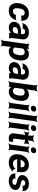

<svg xmlns="http://www.w3.org/2000/svg" viewBox="2072 -2888 1045 5229"><g transform="rotate(90 2594.5 -273.5)"><path d="M208 -257 210 -271C221 -353 249 -424 331 -424C376 -424 404 -398 409 -359C410 -349 406 -326 400 -320L404 -318C409 -324 425 -332 435 -332H524C532 -332 543 -327 547 -323L550 -326C547 -330 542 -339 543 -347C544 -372 542 -396 536 -418C514 -491 453 -538 349 -538C308 -538 272 -531 240 -518C149 -479 86 -393 69 -271L67 -257C62 -220 62 -185 68 -153C85 -57 150 10 275 10C340 10 397 -13 437 -45C468 -70 500 -106 513 -152C518 -168 535 -189 545 -197L543 -200C532 -192 506 -183 489 -183H413C404 -183 390 -190 388 -196L384 -194C387 -188 385 -168 381 -159C365 -124 332 -104 288 -104C204 -104 197 -174 208 -257Z M1021 -128 1051 -352C1055 -383 1054 -410 1046 -433C1024 -501 963 -538 865 -538C796 -538 737 -519 694 -488C664 -467 635 -436 622 -397C618 -382 604 -365 594 -358L597 -355C606 -362 629 -370 644 -370H737C745 -370 755 -364 757 -359L760 -361C758 -366 760 -383 763 -390C776 -419 806 -434 842 -434C895 -434 916 -404 909 -353L907 -338C906 -331 907 -318 910 -314L913 -317C910 -321 897 -323 890 -323H842C708 -323 592 -279 574 -148C571 -125 574 -104 580 -85C599 -30 652 10 733 10C790 10 833 -11 865 -40C870 -44 876 -50 878 -54L875 -55C873 -51 874 -43 874 -37C874 -26 876 -16 879 -7C880 -5 878 1 877 3L879 5C880 3 885 0 888 0H1020C1022 0 1024 2 1025 3L1027 1C1026 0 1025 -2 1025 -4C1025 -5 1027 -7 1027 -7L1024 -10C1015 -43 1014 -80 1021 -128ZM717 -159C725 -218 775 -240 836 -240H865C879 -240 904 -246 912 -253L909 -256C901 -249 892 -225 890 -211L883 -162C883 -159 881 -145 883 -143L886 -146C884 -148 875 -141 873 -138C852 -115 818 -98 778 -98C739 -98 712 -122 717 -159Z M1313 -500 1314 -503C1314 -514 1322 -533 1329 -539L1326 -542C1319 -536 1300 -528 1288 -528H1233C1209 -528 1174 -542 1163 -554L1161 -552C1171 -539 1179 -502 1176 -478L1090 153C1087 177 1068 214 1054 227L1056 229C1071 217 1109 203 1133 203H1174C1198 203 1234 217 1245 229L1247 227C1237 214 1228 177 1231 153L1255 -24C1257 -37 1257 -54 1253 -62L1250 -60C1253 -52 1264 -38 1273 -30C1298 -6 1332 10 1381 10C1414 10 1445 3 1472 -11C1554 -52 1606 -141 1622 -259L1624 -270C1629 -310 1629 -347 1625 -380C1613 -469 1566 -538 1455 -538C1402 -538 1364 -521 1332 -495C1321 -486 1305 -470 1301 -461L1304 -460C1309 -469 1312 -487 1313 -500ZM1359 -104C1316 -104 1290 -120 1277 -147C1276 -149 1270 -155 1269 -154L1272 -151C1273 -152 1275 -165 1275 -168L1301 -360C1301 -363 1303 -377 1302 -378L1299 -375C1300 -374 1310 -382 1312 -384C1332 -409 1360 -423 1402 -423C1481 -423 1494 -349 1483 -270L1481 -259C1470 -180 1438 -104 1359 -104Z M2119 -128 2149 -352C2153 -383 2152 -410 2144 -433C2122 -501 2061 -538 1963 -538C1894 -538 1835 -519 1792 -488C1762 -467 1733 -436 1720 -397C1716 -382 1702 -365 1692 -358L1695 -355C1704 -362 1727 -370 1742 -370H1835C1843 -370 1853 -364 1855 -359L1858 -361C1856 -366 1858 -383 1861 -390C1874 -419 1904 -434 1940 -434C1993 -434 2014 -404 2007 -353L2005 -338C2004 -331 2005 -318 2008 -314L2011 -317C2008 -321 1995 -323 1988 -323H1940C1806 -323 1690 -279 1672 -148C1669 -125 1672 -104 1678 -85C1697 -30 1750 10 1831 10C1888 10 1931 -11 1963 -40C1968 -44 1974 -50 1976 -54L1973 -55C1971 -51 1972 -43 1972 -37C1972 -26 1974 -16 1977 -7C1978 -5 1976 1 1975 3L1977 5C1978 3 1983 0 1986 0H2118C2120 0 2122 2 2123 3L2125 1C2124 0 2123 -2 2123 -4C2123 -5 2125 -7 2125 -7L2122 -10C2113 -43 2112 -80 2119 -128ZM1815 -159C1823 -218 1873 -240 1934 -240H1963C1977 -240 2002 -246 2010 -253L2007 -256C1999 -249 1990 -225 1988 -211L1981 -162C1981 -159 1979 -145 1981 -143L1984 -146C1982 -148 1973 -141 1971 -138C1950 -115 1916 -98 1876 -98C1837 -98 1810 -122 1815 -159Z M2419 -503 2446 -700C2449 -724 2468 -761 2482 -774L2480 -776C2465 -764 2427 -750 2403 -750H2362C2338 -750 2302 -764 2291 -776L2289 -774C2299 -761 2308 -724 2305 -700L2216 -50C2213 -26 2194 11 2180 24L2181 26C2196 14 2235 0 2259 0H2308C2320 0 2340 8 2345 15L2348 13C2343 6 2340 -16 2344 -28V-32C2348 -46 2350 -64 2347 -74L2344 -73C2346 -63 2356 -47 2365 -37C2389 -9 2425 10 2479 10C2513 10 2543 3 2571 -10C2655 -50 2704 -139 2720 -259L2722 -270C2727 -309 2728 -345 2725 -378C2714 -468 2664 -538 2553 -538C2504 -538 2464 -522 2434 -498C2424 -489 2409 -475 2404 -467L2408 -465C2413 -474 2417 -490 2419 -503ZM2458 -104C2413 -104 2389 -122 2376 -150C2375 -152 2370 -160 2368 -159L2370 -156C2371 -156 2373 -169 2373 -171L2399 -357C2399 -359 2401 -372 2399 -372L2397 -369C2399 -368 2406 -376 2407 -378C2428 -406 2456 -423 2501 -423C2583 -423 2592 -352 2581 -270L2579 -259C2567 -175 2541 -104 2458 -104Z M2927 -50 2985 -478C2988 -502 3008 -539 3022 -552L3020 -554C3005 -542 2966 -528 2942 -528H2901C2877 -528 2842 -542 2831 -554L2829 -552C2839 -539 2847 -502 2844 -478L2786 -50C2783 -26 2764 11 2750 24L2751 26C2766 14 2805 0 2829 0H2870C2894 0 2929 14 2940 26L2943 24C2933 11 2924 -26 2927 -50ZM2930 -592C2977 -592 3013 -619 3019 -665C3025 -711 2997 -738 2950 -738C2904 -738 2867 -709 2861 -665C2855 -619 2884 -592 2930 -592Z M3192 -50 3281 -700C3284 -724 3303 -761 3317 -774L3315 -776C3300 -764 3262 -750 3238 -750H3197C3173 -750 3137 -764 3126 -776L3124 -774C3134 -761 3143 -724 3140 -700L3051 -50C3048 -26 3029 11 3015 24L3016 26C3031 14 3070 0 3094 0H3135C3159 0 3194 14 3205 26L3208 24C3198 11 3189 -26 3192 -50Z M3457 -50 3515 -478C3518 -502 3538 -539 3552 -552L3550 -554C3535 -542 3496 -528 3472 -528H3431C3407 -528 3372 -542 3361 -554L3359 -552C3369 -539 3377 -502 3374 -478L3316 -50C3313 -26 3294 11 3280 24L3281 26C3296 14 3335 0 3359 0H3400C3424 0 3459 14 3470 26L3473 24C3463 11 3454 -26 3457 -50ZM3460 -592C3507 -592 3543 -619 3549 -665C3555 -711 3527 -738 3480 -738C3434 -738 3397 -709 3391 -665C3385 -619 3414 -592 3460 -592Z M3744 10C3773 10 3796 6 3819 0C3824 -1 3832 1 3835 4L3838 1C3835 -2 3832 -11 3833 -16L3845 -104C3845 -107 3849 -110 3851 -112L3849 -115C3847 -113 3843 -109 3840 -109C3829 -107 3817 -106 3804 -106C3765 -106 3752 -122 3757 -161L3787 -380C3790 -401 3785 -438 3776 -449L3772 -446C3781 -435 3817 -425 3838 -425C3859 -425 3892 -412 3901 -401L3904 -404C3895 -415 3886 -449 3889 -470L3891 -483C3894 -504 3911 -538 3924 -549L3922 -552C3909 -541 3873 -528 3852 -528C3831 -528 3793 -518 3780 -507L3783 -504C3796 -515 3810 -552 3813 -573L3818 -608C3821 -632 3840 -669 3854 -682L3853 -684C3838 -672 3799 -658 3775 -658H3734C3710 -658 3675 -672 3664 -684L3661 -682C3671 -669 3680 -632 3677 -608L3672 -567C3669 -548 3672 -517 3681 -507L3685 -510C3676 -520 3646 -528 3628 -528C3609 -528 3583 -539 3574 -549L3571 -546C3580 -536 3586 -508 3584 -490L3581 -464C3578 -445 3563 -417 3552 -407L3554 -404C3565 -414 3595 -425 3614 -425C3632 -425 3665 -433 3676 -443L3673 -446C3662 -436 3649 -405 3647 -387L3614 -146C3600 -43 3642 10 3744 10Z M4059 -50 4117 -478C4120 -502 4140 -539 4154 -552L4152 -554C4137 -542 4098 -528 4074 -528H4033C4009 -528 3974 -542 3963 -554L3961 -552C3971 -539 3979 -502 3976 -478L3918 -50C3915 -26 3896 11 3882 24L3883 26C3898 14 3937 0 3961 0H4002C4026 0 4061 14 4072 26L4075 24C4065 11 4056 -26 4059 -50ZM4062 -592C4109 -592 4145 -619 4151 -665C4157 -711 4129 -738 4082 -738C4036 -738 3999 -709 3993 -665C3987 -619 4016 -592 4062 -592Z M4470 -538C4432 -538 4397 -531 4364 -518C4272 -479 4202 -390 4185 -265L4183 -246C4178 -211 4179 -178 4187 -147C4209 -55 4283 10 4410 10C4491 10 4554 -16 4601 -57C4615 -69 4643 -80 4655 -79L4656 -83C4643 -84 4618 -98 4609 -111L4583 -146C4577 -154 4575 -169 4577 -177L4573 -178C4571 -170 4561 -153 4552 -146C4522 -120 4483 -104 4435 -104C4370 -104 4332 -140 4323 -192C4321 -206 4312 -226 4304 -233L4301 -229C4309 -223 4333 -218 4349 -218H4629C4643 -218 4664 -209 4671 -202L4673 -204C4667 -212 4661 -234 4663 -248L4667 -278C4688 -434 4626 -538 4470 -538ZM4535 -326 4534 -320C4534 -317 4532 -311 4534 -310L4537 -312C4536 -314 4530 -314 4527 -314H4367C4350 -314 4322 -308 4311 -301L4314 -297C4325 -305 4340 -328 4347 -344C4365 -389 4399 -424 4453 -424C4514 -424 4543 -387 4535 -326Z M4924 -90C4879 -90 4847 -107 4840 -143C4838 -152 4840 -173 4845 -180L4841 -182C4837 -175 4821 -168 4812 -168H4715C4709 -168 4703 -172 4700 -175L4697 -172C4700 -169 4704 -162 4703 -157C4703 -139 4704 -122 4710 -104C4733 -34 4804 10 4908 10C4976 10 5033 -8 5076 -37C5112 -61 5146 -99 5153 -152C5157 -178 5154 -200 5147 -219C5130 -257 5097 -282 5053 -297C5019 -309 4965 -317 4931 -329C4906 -337 4882 -349 4886 -380C4891 -418 4926 -438 4968 -438C5009 -438 5034 -422 5039 -390C5040 -382 5037 -364 5033 -358L5036 -356C5041 -361 5053 -368 5062 -368H5168C5174 -368 5181 -364 5185 -361L5189 -364C5185 -367 5181 -374 5182 -380C5183 -400 5181 -419 5175 -436C5151 -502 5083 -538 4983 -538C4917 -538 4861 -519 4821 -489C4787 -463 4756 -425 4749 -374C4746 -351 4748 -331 4755 -314C4778 -256 4843 -229 4915 -213C4936 -209 4954 -205 4967 -200C4994 -190 5019 -180 5014 -146C5009 -106 4969 -90 4924 -90Z"/></g></svg>

Font: Asimov
Style: EdgeIt
Weight: 500
Designer: Google
Version: Version 2.000980: 2014